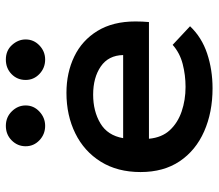

<svg xmlns="http://www.w3.org/2000/svg" viewBox="-64 -654 729 640"><g transform="rotate(-90 300.0 -333.5)"><path d="M326 11Q246 11 182.5 -17Q119 -45 83 -98.5Q47 -152 47 -229Q47 -306 81.5 -361.5Q116 -417 176 -446.5Q236 -476 311 -476Q378 -476 432 -450Q486 -424 517.5 -372.5Q549 -321 549 -246Q549 -236 548.5 -223Q548 -210 547 -201H158Q162 -158 186.5 -131.5Q211 -105 249 -92Q287 -79 331 -79Q370 -79 407 -88.5Q444 -98 471 -122L533 -64Q496 -25 442 -7Q388 11 326 11ZM160 -287H437Q436 -336 399 -361.5Q362 -387 305 -387Q250 -387 209.5 -363Q169 -339 160 -287ZM201 -547Q173 -547 153 -566Q133 -585 133 -612Q133 -639 152.5 -658.5Q172 -678 201 -678Q230 -678 249.5 -658Q269 -638 269 -612Q269 -585 248.5 -566Q228 -547 201 -547ZM422 -547Q394 -547 374 -566Q354 -585 354 -612Q354 -640 373.5 -659Q393 -678 422 -678Q452 -678 470.5 -657.5Q489 -637 489 -612Q489 -585 469 -566Q449 -547 422 -547Z"/></g></svg>

Font: Inconsolata Expanded Bold
Style: Regular
Weight: 700
Width: 7
Monospace: yes
Designer: Raph Levien, Cyreal, Brenton Simpson
Foundry: Raph Levien, Cyreal, Google
Version: Version 3.001; ttfautohint (v1.8.2.53-6de2)